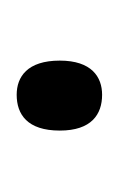

<svg xmlns="http://www.w3.org/2000/svg" viewBox="25 -164 145 236"><g transform="rotate(-90 98.0 -46.5)"><path d="M99 6C121 6 141 -7 141 -46C141 -86 121 -99 99 -99C75 -99 55 -86 55 -46C55 -7 75 6 99 6Z"/></g></svg>

Font: Noto Serif Hebrew Condensed Light
Style: Regular
Weight: 300
Width: 3
Designer: Monotype Design Team
Foundry: Monotype Imaging Inc.
Version: Version 2.004